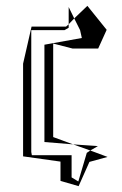

<svg xmlns="http://www.w3.org/2000/svg" viewBox="-20 -538 419 657"><path d="M254 -435 260 -408 132 -385V-52L230 -44L162 -69V-389L228 -372H316L345 -436L279 -518L234 -475ZM215 -443V-455L206 -447H88L59 -320V-3L187 15V81L249 99L286 16L348 -1L289 -23L277 -15L248 83L225 69V-7H89L87 -18V-435H201ZM315 -38 289 -23 230 -44ZM215 -514 234 -475 215 -455Z"/></svg>

Font: Quebrada
Style: Regular
Weight: 400
Designer: deFharo
Foundry: deFharo
Version: Version 1.034 2012